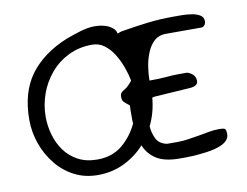

<svg xmlns="http://www.w3.org/2000/svg" viewBox="-76 -804 1170 911"><g transform="rotate(-10 509.0 -349.0)"><path d="M326 0Q264 0 213.5 -26Q163 -52 126.5 -97Q90 -142 70 -198.5Q50 -255 50 -315Q50 -446 111.5 -530Q173 -614 292 -663Q324 -675 362 -686.5Q400 -698 431 -698Q461 -698 485.5 -690Q510 -682 526 -664Q530 -658 531 -654.5Q532 -651 533 -648L534 -645Q539 -647 546 -649.5Q553 -652 561 -653Q626 -664 684.5 -671Q743 -678 807 -678Q821 -678 845 -678Q869 -678 893.5 -674.5Q918 -671 935 -661Q952 -651 952 -631Q952 -620 945.5 -612Q939 -604 931 -604H758Q725 -604 703 -584Q681 -564 668 -532.5Q655 -501 649.5 -465.5Q644 -430 644 -399Q694 -399 725.5 -402Q757 -405 785 -405H826Q866 -392 866 -358Q866 -334 827 -331L659 -320Q651 -320 643 -317Q637 -246 607 -185Q609 -154 622.5 -125.5Q636 -97 674 -89H726Q753 -89 779.5 -93.5Q806 -98 833 -102Q859 -107 882.5 -111Q906 -115 931 -115Q951 -115 957 -110.5Q963 -106 963 -84Q963 -39 873 -21Q852 -17 830 -15Q808 -13 788 -11Q768 -10 750 -10Q732 -10 720 -10Q650 -10 610.5 -34.5Q571 -59 553 -103Q511 -56 453 -28Q395 0 326 0ZM336 -73Q409 -73 457.5 -114Q506 -155 532 -212Q531 -220 531 -229Q531 -238 531 -247Q531 -260 531 -273Q531 -286 532 -299Q510 -316 504 -323Q498 -330 498 -347Q498 -358 501.5 -363Q505 -368 511 -372Q516 -376 521 -378.5Q526 -381 531 -385Q536 -390 542 -395.5Q548 -401 553 -408Q557 -412 558 -415Q552 -446 539.5 -480.5Q527 -515 508 -545.5Q489 -576 463.5 -595Q438 -614 405 -614Q342 -614 291 -589Q240 -564 203.5 -521Q167 -478 148 -424.5Q129 -371 129 -315Q129 -272 141 -229Q153 -186 178 -151Q203 -116 242.5 -94.5Q282 -73 336 -73Z"/></g></svg>

Font: Fuzzy Bubbles
Style: Regular
Weight: 400
Designer: Robert E. Leuschke
Foundry: Robert E. Leuschke
Version: Version 1.010; ttfautohint (v1.8.3)